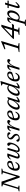

<svg xmlns="http://www.w3.org/2000/svg" viewBox="3112 -3888 1004 7300"><g transform="rotate(-90 3614.0 -238.0)"><path d="M560 -90.5 542.5 -88.5 708.5 -630.5 632 -653 641 -682.5H857.5L848.5 -653L762.5 -629.5L568 6.5H511.5L290 -630.5L306 -620L132 -52L209 -29.5L200 0H-16.5L-8 -29.5L78 -53L253 -625L172.5 -653L181.5 -682.5H357Z M1019.5 -422.5Q989 -422.5 963.2 -406.8Q937.5 -391 917.2 -363.8Q897 -336.5 882.8 -302Q868.5 -267.5 860.8 -229.8Q853 -192 853 -156Q853 -98.5 875 -75.5Q897 -52.5 936.5 -52.5Q962.5 -52.5 985.8 -61.2Q1009 -70 1030.2 -91Q1051.5 -112 1071 -148.5H1107Q1079.5 -88 1050.2 -53.5Q1021 -19 987.8 -4.5Q954.5 10 914 10Q869.5 10 838.2 -6.2Q807 -22.5 790.5 -54.5Q774 -86.5 774 -134.5Q774 -190.5 787.5 -240.5Q801 -290.5 825.5 -331.2Q850 -372 883 -402Q916 -432 954.8 -448.2Q993.5 -464.5 1035.5 -464.5Q1076.5 -464.5 1101.5 -450.8Q1126.5 -437 1138.2 -414.2Q1150 -391.5 1150 -364.5Q1150 -341.5 1141 -318.2Q1132 -295 1118 -280.5Q1084 -268 1049.8 -256.8Q1015.5 -245.5 981 -235.8Q946.5 -226 912.5 -217Q878.5 -208 846 -200.5L848 -241Q908 -254 949 -266.5Q990 -279 1015.2 -291Q1040.5 -303 1053.8 -315Q1067 -327 1071.8 -340Q1076.5 -353 1076.5 -367Q1076.5 -384 1070 -396.2Q1063.5 -408.5 1051 -415.5Q1038.5 -422.5 1019.5 -422.5Z M1571.5 -454.5H1643.5L1547 -123Q1544 -111.5 1542.2 -102.5Q1540.5 -93.5 1540.5 -86Q1540.5 -66 1551.8 -57.8Q1563 -49.5 1584 -49.5Q1612.5 -49.5 1640.8 -66.5Q1669 -83.5 1694 -111.8Q1719 -140 1738.5 -174Q1758 -208 1769 -242.2Q1780 -276.5 1780 -305Q1780 -326 1770.5 -341.5Q1761 -357 1748.5 -368.5Q1736 -380 1726.5 -388.8Q1717 -397.5 1717 -405Q1717 -434.5 1736.8 -449.5Q1756.5 -464.5 1780.5 -464.5Q1801 -464.5 1815.2 -455Q1829.5 -445.5 1837.2 -427.5Q1845 -409.5 1845 -383Q1845 -331.5 1830 -276.5Q1815 -221.5 1788.2 -170.5Q1761.5 -119.5 1726.2 -78.8Q1691 -38 1649.8 -14Q1608.5 10 1565 10Q1527 10 1506 -6.5Q1485 -23 1485 -61Q1485 -74 1487.8 -90.2Q1490.5 -106.5 1496 -125.5L1511.5 -176H1513Q1492 -125 1468.5 -89.2Q1445 -53.5 1420.5 -31.8Q1396 -10 1371 0Q1346 10 1322 10Q1282.5 10 1259.2 -11.5Q1236 -33 1236 -73Q1236 -100 1247.5 -133.5L1337.5 -394Q1335.5 -394 1334.2 -394Q1333 -394 1331 -394Q1308 -394 1287.8 -387Q1267.5 -380 1248.8 -363Q1230 -346 1211.5 -316L1198 -321.5Q1213 -363.5 1231.5 -391Q1250 -418.5 1272 -434.5Q1294 -450.5 1319.5 -457.5Q1345 -464.5 1373.5 -464.5Q1383.5 -464.5 1393 -463.5Q1402.5 -462.5 1412.5 -461Q1422.5 -459.5 1431.5 -457.5L1317 -123Q1313.5 -112 1311.8 -103Q1310 -94 1310 -86.5Q1310 -67.5 1321.2 -58.5Q1332.5 -49.5 1354 -49.5Q1382 -49.5 1411.5 -73.2Q1441 -97 1467 -140.8Q1493 -184.5 1510.5 -245Z M1937.5 -117.5Q1944 -104.5 1950.2 -92Q1956.5 -79.5 1969 -61.5Q1981.5 -43.5 1994 -37Q2006.5 -30.5 2021.5 -30.5Q2047.5 -30.5 2068.5 -39Q2089.5 -47.5 2102 -64.5Q2114.5 -81.5 2114.5 -105.5Q2114.5 -122 2108.5 -137.2Q2102.5 -152.5 2086.5 -170Q2070.5 -187.5 2040 -209.5Q2010 -232 1993 -251.8Q1976 -271.5 1969.2 -290.2Q1962.5 -309 1962.5 -329Q1962.5 -368 1981.8 -398.8Q2001 -429.5 2037.5 -447Q2074 -464.5 2125 -464.5Q2161.5 -464.5 2185.8 -455.8Q2210 -447 2222.2 -431.5Q2234.5 -416 2234.5 -395Q2234.5 -381 2227.8 -370Q2221 -359 2208.8 -352.8Q2196.5 -346.5 2179.5 -346.5Q2174 -357 2167 -367Q2160 -377 2148 -392.5Q2136.5 -407.5 2123.2 -414.5Q2110 -421.5 2096 -421.5Q2063 -421.5 2042.2 -405.2Q2021.5 -389 2021.5 -361Q2021.5 -348 2027.8 -334.2Q2034 -320.5 2050.2 -303.2Q2066.5 -286 2097 -262Q2128 -238.5 2144.8 -216.2Q2161.5 -194 2168.5 -173.2Q2175.5 -152.5 2175.5 -131.5Q2175.5 -90 2152 -58Q2128.5 -26 2088.2 -8Q2048 10 1997 10Q1955 10 1928.2 -0.8Q1901.5 -11.5 1889 -29Q1876.5 -46.5 1876.5 -66.5Q1876.5 -81.5 1882.8 -93Q1889 -104.5 1902.8 -111Q1916.5 -117.5 1937.5 -117.5Z M2412 -394Q2410.5 -394 2408.8 -394Q2407 -394 2405.5 -394Q2382.5 -394 2362.2 -387Q2342 -380 2323.2 -363Q2304.5 -346 2286 -316L2272 -321.5Q2291 -377.5 2316.2 -408.5Q2341.5 -439.5 2372.5 -452Q2403.5 -464.5 2438.5 -464.5Q2447.5 -464.5 2456.5 -463.5Q2465.5 -462.5 2474.5 -461Q2483.5 -459.5 2492.5 -457.5L2429.5 -261H2434Q2472.5 -334.5 2506.5 -379.2Q2540.5 -424 2573.2 -444.2Q2606 -464.5 2639 -464.5Q2671.5 -464.5 2686.2 -449.5Q2701 -434.5 2701 -412.5Q2701 -391.5 2690.8 -376.5Q2680.5 -361.5 2666 -353.8Q2651.5 -346 2638.5 -346Q2635.5 -346 2629.2 -351.2Q2623 -356.5 2615 -366Q2607 -376 2599.5 -382.2Q2592 -388.5 2585 -388.5Q2570.5 -388.5 2552.5 -375.2Q2534.5 -362 2515 -338.2Q2495.5 -314.5 2476.5 -282.5Q2457.5 -250.5 2440.5 -212.5Q2423.5 -174.5 2411 -133.5L2369.5 0H2292.5Z M2934.5 -422.5Q2904 -422.5 2878.2 -406.8Q2852.5 -391 2832.2 -363.8Q2812 -336.5 2797.8 -302Q2783.5 -267.5 2775.8 -229.8Q2768 -192 2768 -156Q2768 -98.5 2790 -75.5Q2812 -52.5 2851.5 -52.5Q2877.5 -52.5 2900.8 -61.2Q2924 -70 2945.2 -91Q2966.5 -112 2986 -148.5H3022Q2994.5 -88 2965.2 -53.5Q2936 -19 2902.8 -4.5Q2869.5 10 2829 10Q2784.5 10 2753.2 -6.2Q2722 -22.5 2705.5 -54.5Q2689 -86.5 2689 -134.5Q2689 -190.5 2702.5 -240.5Q2716 -290.5 2740.5 -331.2Q2765 -372 2798 -402Q2831 -432 2869.8 -448.2Q2908.5 -464.5 2950.5 -464.5Q2991.5 -464.5 3016.5 -450.8Q3041.5 -437 3053.2 -414.2Q3065 -391.5 3065 -364.5Q3065 -341.5 3056 -318.2Q3047 -295 3033 -280.5Q2999 -268 2964.8 -256.8Q2930.5 -245.5 2896 -235.8Q2861.5 -226 2827.5 -217Q2793.5 -208 2761 -200.5L2763 -241Q2823 -254 2864 -266.5Q2905 -279 2930.2 -291Q2955.5 -303 2968.8 -315Q2982 -327 2986.8 -340Q2991.5 -353 2991.5 -367Q2991.5 -384 2985 -396.2Q2978.5 -408.5 2966 -415.5Q2953.5 -422.5 2934.5 -422.5Z M3369 -30.5 3429.5 -205H3434Q3391 -141 3357 -99Q3323 -57 3295.2 -33.5Q3267.5 -10 3244 -0.5Q3220.5 9 3198.5 9Q3167.5 9 3144 -2.5Q3120.5 -14 3107.5 -37.5Q3094.5 -61 3094.5 -98Q3094.5 -139 3110 -187.8Q3125.5 -236.5 3153.2 -284.2Q3181 -332 3218.8 -371.8Q3256.5 -411.5 3301.5 -435.2Q3346.5 -459 3395.5 -459Q3432.5 -459 3455.2 -443.2Q3478 -427.5 3492.5 -397L3478.5 -368.5Q3468.5 -391 3450 -403.2Q3431.5 -415.5 3405.5 -415.5Q3367 -415.5 3332.5 -393Q3298 -370.5 3269.2 -334.2Q3240.5 -298 3219.5 -256Q3198.5 -214 3187 -174.5Q3175.5 -135 3175.5 -106.5Q3175.5 -80 3190.2 -67Q3205 -54 3229 -54Q3250 -54 3280.2 -73Q3310.5 -92 3342.5 -124.8Q3374.5 -157.5 3402.2 -200Q3430 -242.5 3446 -289L3490.5 -424.5L3551 -454.5H3576.5L3437 -36.5L3424 -60Q3442.5 -57.5 3466.8 -63.2Q3491 -69 3518 -83Q3545 -97 3572.5 -118.5L3589 -95.5Q3527 -34.5 3483.2 -12.2Q3439.5 10 3407.5 10Q3382 10 3372 -0.5Q3362 -11 3369 -30.5Z M4008.5 -372Q3999 -394 3980.2 -406.5Q3961.5 -419 3936 -419Q3896.5 -419 3861.5 -396.5Q3826.5 -374 3797.2 -337.2Q3768 -300.5 3746.8 -258.2Q3725.5 -216 3714 -176.2Q3702.5 -136.5 3702.5 -107.5Q3702.5 -80.5 3717.2 -67.2Q3732 -54 3756 -54Q3773.5 -54 3798 -67.2Q3822.5 -80.5 3849 -103.8Q3875.5 -127 3901.2 -158Q3927 -189 3947.8 -225.5Q3968.5 -262 3980.5 -301L4083.5 -634Q4074.5 -640.5 4062.8 -647.5Q4051 -654.5 4037.5 -661Q4024 -667.5 4009.5 -672.5L4015 -692.5L4169.5 -720.5H4184.5L3967 -36.5L3954 -60Q3973 -57.5 3997 -63.2Q4021 -69 4048.2 -83Q4075.5 -97 4102.5 -118.5L4119 -95.5Q4057 -34.5 4013.2 -12.2Q3969.5 10 3937.5 10Q3912.5 10 3902.2 -0.5Q3892 -11 3899 -30.5L3960 -205H3964.5Q3921 -140.5 3886.2 -98.8Q3851.5 -57 3823.5 -33.5Q3795.5 -10 3771.5 -0.5Q3747.5 9 3725.5 9Q3694.5 9 3671 -2.5Q3647.5 -14 3634.5 -38Q3621.5 -62 3621.5 -99Q3621.5 -140.5 3637 -189.5Q3652.5 -238.5 3680.8 -286.8Q3709 -335 3747 -374.8Q3785 -414.5 3830.5 -438.8Q3876 -463 3926 -463Q3962.5 -463 3985.5 -447Q4008.5 -431 4022.5 -400.5Z M4413 -422.5Q4382.5 -422.5 4356.8 -406.8Q4331 -391 4310.8 -363.8Q4290.5 -336.5 4276.2 -302Q4262 -267.5 4254.2 -229.8Q4246.5 -192 4246.5 -156Q4246.5 -98.5 4268.5 -75.5Q4290.5 -52.5 4330 -52.5Q4356 -52.5 4379.2 -61.2Q4402.5 -70 4423.8 -91Q4445 -112 4464.5 -148.5H4500.5Q4473 -88 4443.8 -53.5Q4414.5 -19 4381.2 -4.5Q4348 10 4307.5 10Q4263 10 4231.8 -6.2Q4200.5 -22.5 4184 -54.5Q4167.5 -86.5 4167.5 -134.5Q4167.5 -190.5 4181 -240.5Q4194.5 -290.5 4219 -331.2Q4243.5 -372 4276.5 -402Q4309.5 -432 4348.2 -448.2Q4387 -464.5 4429 -464.5Q4470 -464.5 4495 -450.8Q4520 -437 4531.8 -414.2Q4543.5 -391.5 4543.5 -364.5Q4543.5 -341.5 4534.5 -318.2Q4525.5 -295 4511.5 -280.5Q4477.5 -268 4443.2 -256.8Q4409 -245.5 4374.5 -235.8Q4340 -226 4306 -217Q4272 -208 4239.5 -200.5L4241.5 -241Q4301.5 -254 4342.5 -266.5Q4383.5 -279 4408.8 -291Q4434 -303 4447.2 -315Q4460.5 -327 4465.2 -340Q4470 -353 4470 -367Q4470 -384 4463.5 -396.2Q4457 -408.5 4444.5 -415.5Q4432 -422.5 4413 -422.5Z M4728.5 -394Q4727 -394 4725.2 -394Q4723.5 -394 4722 -394Q4699 -394 4678.8 -387Q4658.5 -380 4639.8 -363Q4621 -346 4602.5 -316L4588.5 -321.5Q4607.5 -377.5 4632.8 -408.5Q4658 -439.5 4689 -452Q4720 -464.5 4755 -464.5Q4764 -464.5 4773 -463.5Q4782 -462.5 4791 -461Q4800 -459.5 4809 -457.5L4746 -261H4750.5Q4789 -334.5 4823 -379.2Q4857 -424 4889.8 -444.2Q4922.5 -464.5 4955.5 -464.5Q4988 -464.5 5002.8 -449.5Q5017.5 -434.5 5017.5 -412.5Q5017.5 -391.5 5007.2 -376.5Q4997 -361.5 4982.5 -353.8Q4968 -346 4955 -346Q4952 -346 4945.8 -351.2Q4939.5 -356.5 4931.5 -366Q4923.5 -376 4916 -382.2Q4908.5 -388.5 4901.5 -388.5Q4887 -388.5 4869 -375.2Q4851 -362 4831.5 -338.2Q4812 -314.5 4793 -282.5Q4774 -250.5 4757 -212.5Q4740 -174.5 4727.5 -133.5L4686 0H4609Z M5428.5 -55.5 5606.5 -636 5627 -598 5398.5 -534.5 5388.5 -570.5 5672.5 -692.5H5704.5L5509.5 -54.5L5629.5 -28.5L5620.5 0H5279.5L5288 -28.5Z M6224.5 -624 6263 -635.5 5860.5 -255 5853.5 -279.5H6267.5L6365.5 -293.5L6313.5 -209H5782.5L5794.5 -248L6253.5 -689H6325.5L6130.5 -52.5L6220.5 -28.5L6212 0H5935L5944 -28.5L6050 -53.5Z M6526 -143Q6521.5 -125.5 6520.2 -114.8Q6519 -104 6519 -97Q6519 -69.5 6537 -49.8Q6555 -30 6596 -30Q6624 -30 6651.5 -46.2Q6679 -62.5 6703.5 -91Q6728 -119.5 6746.5 -155.8Q6765 -192 6775.8 -232.8Q6786.5 -273.5 6786.5 -314Q6786.5 -357.5 6770.8 -377.2Q6755 -397 6722.5 -397Q6701.5 -397 6678.8 -385Q6656 -373 6634.5 -352.2Q6613 -331.5 6594 -305.2Q6575 -279 6561 -250.8Q6547 -222.5 6540 -196ZM6469.5 -49.5H6502.5L6433 194.5L6522 217.5L6513 244H6273.5L6282.5 217.5L6358.5 194.5L6526 -394Q6525.5 -394 6524.5 -394Q6523.5 -394 6522.5 -394Q6499.5 -394 6479 -387Q6458.5 -380 6439.8 -363Q6421 -346 6403 -316L6389 -321.5Q6408 -377.5 6432.8 -408.5Q6457.5 -439.5 6488 -452.2Q6518.5 -465 6552.5 -465Q6565.5 -465 6578.5 -463Q6591.5 -461 6604.5 -458L6553 -278L6554.5 -288Q6589.5 -350.5 6624 -389.5Q6658.5 -428.5 6691.8 -446.5Q6725 -464.5 6755 -464.5Q6813.5 -464.5 6841.2 -427.2Q6869 -390 6869 -337.5Q6869 -285 6855 -234.5Q6841 -184 6816 -139.8Q6791 -95.5 6756.2 -62Q6721.5 -28.5 6679.5 -9.2Q6637.5 10 6590.5 10Q6551.5 10 6517 -4.8Q6482.5 -19.5 6469.5 -49.5Z M6955.5 -408.5 6962 -454.5H7243.5L7238 -408.5ZM7040 -121Q7037 -111 7035 -102.8Q7033 -94.5 7031.8 -88Q7030.5 -81.5 7030.5 -77Q7030.5 -67.5 7034 -63.5Q7037.5 -59.5 7044 -59.5Q7055 -59.5 7073.2 -70Q7091.5 -80.5 7115.2 -100.8Q7139 -121 7166.5 -151.5L7188.5 -131Q7162.5 -97.5 7137.5 -71.5Q7112.5 -45.5 7089.5 -27.5Q7066.5 -9.5 7045.8 0Q7025 9.5 7006.5 9.5Q6983.5 9.5 6969.5 -4.2Q6955.5 -18 6955.5 -49.5Q6955.5 -63 6959 -82Q6962.5 -101 6970.5 -128L7092 -547.5H7165.5Z"/></g></svg>

Font: Newsreader 14pt
Style: Italic
Weight: 400
Italic angle: -17°
Designer: Hugues Gentile
Foundry: Production Type
Version: Version 1.003